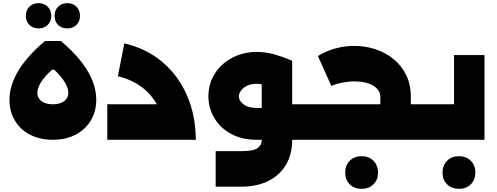

<svg xmlns="http://www.w3.org/2000/svg" viewBox="-20 -886 3151 1217"><path d="M265 -626H366Q590 -437 590 -254Q590 -179 555.5 -122Q521 -65 459.5 -32.5Q398 0 315 0Q233 0 171 -32Q109 -64 74.5 -121.5Q40 -179 40 -253Q40 -436 265 -626ZM310 -444Q262 -401 239.5 -364.5Q217 -328 217 -296Q217 -275 229 -259Q241 -243 263 -234Q285 -225 315 -225Q345 -225 367 -234Q389 -243 401 -259.5Q413 -276 413 -298Q413 -328 391 -364.5Q369 -401 324 -444ZM407 -706Q371 -706 348.5 -728Q326 -750 326 -785Q326 -821 348.5 -843.5Q371 -866 407 -866Q442 -866 464.5 -843.5Q487 -821 487 -785Q487 -750 464.5 -728Q442 -706 407 -706ZM225 -706Q189 -706 166.5 -728Q144 -750 144 -785Q144 -821 166.5 -843.5Q189 -866 225 -866Q260 -866 282.5 -843.5Q305 -821 305 -785Q305 -750 282.5 -728Q260 -706 225 -706Z M1028 0Q1027 -106 992.5 -187.5Q958 -269 891 -324Q824 -379 727 -403L768 -611Q907 -579 1008 -494Q1109 -409 1164.5 -283Q1220 -157 1221 0ZM660 0V-225H1146V0Z M1793 0V-225H1947V0ZM1947 0V-225Q1955 -225 1961 -194.5Q1967 -164 1967 -114Q1967 -62 1961 -31Q1955 0 1947 0ZM1347 297V72H1512Q1586 72 1612.5 53Q1639 34 1639 2V-501H1832V2Q1832 92 1792.5 158.5Q1753 225 1681 261Q1609 297 1512 297ZM1606 0Q1513 0 1444.5 -37.5Q1376 -75 1338.5 -138Q1301 -201 1301 -276Q1301 -337 1324.5 -388Q1348 -439 1390 -477Q1432 -515 1487.5 -536Q1543 -557 1606 -557Q1668 -557 1727 -539Q1786 -521 1832 -501L1755 -302Q1670 -355 1606 -355Q1571 -355 1546 -342.5Q1521 -330 1507.5 -311.5Q1494 -293 1494 -275Q1494 -259 1506 -242Q1518 -225 1543 -213.5Q1568 -202 1606 -202H1776V0Z M2559 0V-225H2699V0ZM1947 0Q1939 0 1933 -31Q1927 -62 1927 -114Q1927 -164 1933 -194.5Q1939 -225 1947 -225ZM2391 -170V-271Q2391 -299 2372 -321.5Q2353 -344 2316 -357Q2279 -370 2225 -370Q2188 -370 2148.5 -362Q2109 -354 2080 -342L1995 -531Q2047 -563 2106 -579Q2165 -595 2225 -595Q2294 -595 2358 -574.5Q2422 -554 2473 -513Q2524 -472 2554 -411.5Q2584 -351 2584 -271V-170ZM1947 0V-225H2617L2574 0ZM2699 0V-225Q2707 -225 2713 -194.5Q2719 -164 2719 -114Q2719 -62 2713 -31Q2707 0 2699 0ZM2272 311Q2226 311 2197 282.5Q2168 254 2168 208Q2168 162 2197 133Q2226 104 2272 104Q2318 104 2347 133Q2376 162 2376 208Q2376 254 2347 282.5Q2318 311 2272 311Z M2858 -537H3051V0H2699V-225H2858ZM2699 0Q2691 0 2685 -31Q2679 -62 2679 -114Q2679 -164 2685 -194.5Q2691 -225 2699 -225ZM2889 311Q2843 311 2814 282.5Q2785 254 2785 208Q2785 162 2814 133Q2843 104 2889 104Q2935 104 2964 133Q2993 162 2993 208Q2993 254 2964 282.5Q2935 311 2889 311Z"/></svg>

Font: Alexandria Black
Style: Regular
Weight: 900
Designer: Mohamed Gaber
Foundry: Kief Type Foundry
Version: Version 5.100